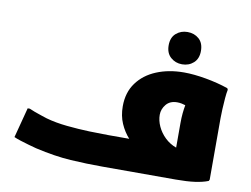

<svg xmlns="http://www.w3.org/2000/svg" viewBox="-84 -931 1380 1054"><g transform="rotate(10 606.0 -404.5)"><path d="M548 0Q458 0 369.5 -5.5Q281 -11 172 -36Q153 -41 128 -48Q103 -55 80 -62.5Q57 -70 44 -76L88 -244H100Q111 -239 130.5 -231.5Q150 -224 169.5 -218Q189 -212 200 -208Q253 -193 317.5 -186.5Q382 -180 443.5 -178Q505 -176 548 -176H666Q637 -208 618.5 -250.5Q600 -293 600 -346Q600 -423 639.5 -477Q679 -531 747 -559Q815 -587 900 -587Q954 -587 1022 -575Q1090 -563 1148 -543L1152 -535Q1148 -517 1145.5 -487Q1143 -457 1141.5 -426Q1140 -395 1140 -375V-32L1136 -24Q1106 -12 1062.5 -6Q1019 0 956 0ZM808 -335Q808 -303 823 -270.5Q838 -238 865 -212Q892 -186 928 -173V-308Q928 -340 930.5 -365Q933 -390 937 -411Q928 -414 916 -416.5Q904 -419 891 -419Q851 -419 829.5 -393Q808 -367 808 -335ZM880 -629Q843 -629 816.5 -652.5Q790 -676 790 -719Q790 -763 816.5 -786Q843 -809 880 -809Q918 -809 944 -786Q970 -763 970 -719Q970 -676 944 -652.5Q918 -629 880 -629Z"/></g></svg>

Font: Kufam Black
Style: Italic
Weight: 900
Italic angle: -11°
Designer: Artur Schmal
Foundry: Original Type
Version: Version 1.301; ttfautohint (v1.8.3)